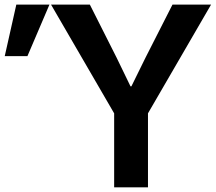

<svg xmlns="http://www.w3.org/2000/svg" viewBox="-35 -806 928 826"><path d="M184.6 -786.1H351.6L466.8 -557.6Q505.9 -476.6 526.4 -434.6H530.3Q571.3 -516.6 590.8 -557.6L707 -786.1H873L601.6 -318.4V0H456.1V-318.4ZM-14.6 -564.5 35.2 -786.1H177.7L83 -564.5Z"/></svg>

Font: Gothic A1 ExtraBold
Style: Regular
Weight: 800
Designer: HanYang I&C Co.,Ltd.
Foundry: HanYang I&C Co.,Ltd.
Version: Version 2.50